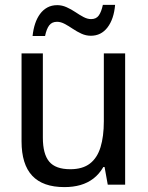

<svg xmlns="http://www.w3.org/2000/svg" viewBox="-20 -754 603 784"><path d="M243 10Q155 10 111.5 -36.5Q68 -83 68 -177V-536H155V-192Q155 -125 181 -94Q207 -63 267 -63Q317 -63 347 -86Q377 -109 390.5 -153Q404 -197 404 -259V-536H491V0H420L407 -72H402Q385 -43 361.5 -25Q338 -7 308.5 1.5Q279 10 243 10ZM113 -607Q116 -635 123.5 -657.5Q131 -680 143.5 -697Q156 -714 173.5 -723.5Q191 -733 214 -733Q233 -733 252 -724.5Q271 -716 288 -704.5Q305 -693 321 -684.5Q337 -676 352 -676Q373 -676 383.5 -691Q394 -706 400 -734H450Q445 -676 419 -642Q393 -608 351 -608Q331 -608 312.5 -616.5Q294 -625 277 -636.5Q260 -648 244 -656.5Q228 -665 213 -665Q192 -665 181 -650.5Q170 -636 164 -607Z"/></svg>

Font: Noto Sans Mono SemiCondensed
Style: Regular
Weight: 400
Width: 4
Designer: Monotype Design Team
Foundry: Monotype Imaging Inc.
Version: Version 2.010